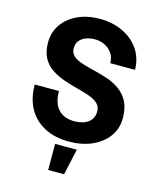

<svg xmlns="http://www.w3.org/2000/svg" viewBox="-131 -803 912 1095"><g transform="rotate(15 325.0 -255.5)"><path d="M331 12Q247 12 186 -20Q125 -52 92 -111Q59 -170 59 -252H202Q202 -182 235 -145Q268 -108 331 -108Q382 -108 412.5 -131Q443 -154 443 -195Q443 -225 423 -243Q403 -261 369.5 -272.5Q336 -284 296.5 -294Q257 -304 217 -318Q177 -332 143.5 -354Q110 -376 90 -412.5Q70 -449 70 -505Q70 -563 101.5 -609.5Q133 -656 190 -683Q247 -710 324 -710Q395 -710 454.5 -683Q514 -656 551 -605Q588 -554 590 -481H444Q443 -517 425.5 -541Q408 -565 381.5 -577.5Q355 -590 324 -590Q279 -590 249.5 -569Q220 -548 220 -509Q220 -481 240 -464Q260 -447 293.5 -436.5Q327 -426 367 -416.5Q407 -407 446.5 -393.5Q486 -380 519.5 -356.5Q553 -333 573.5 -294.5Q594 -256 594 -196Q594 -134 560 -87.5Q526 -41 466.5 -14.5Q407 12 331 12ZM259 199V45H387L353 199Z"/></g></svg>

Font: Azeret Mono Thin SemiBold
Style: Regular
Weight: 600
Version: Version 1.002